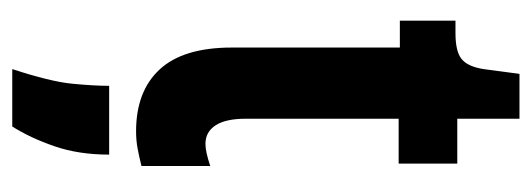

<svg xmlns="http://www.w3.org/2000/svg" viewBox="-304 -368 888 321"><g transform="rotate(90 140.5 -208.0)"><path d="M200 9Q133 9 96.5 -30.5Q60 -70 60 -151V-432H15V-525H36Q67 -525 79.5 -535.5Q92 -546 96 -572L104 -632H179V-528H254V-430H179V-174Q179 -141 190 -124Q201 -107 221 -107Q228 -107 237 -109Q246 -111 258 -115V0Q242 4 228.5 6.5Q215 9 200 9ZM96 216Q117 152 120.5 115.5Q124 79 124 54H239Q239 105 225 145.5Q211 186 192 216Z"/></g></svg>

Font: Bricolage Grotesque 36pt Condensed SemiBold
Style: Regular
Weight: 600
Width: 3
Designer: Mathieu Triay
Foundry: Atelier Triay
Version: Version 1.001;gftools[0.9.33.dev8+g029e19f]